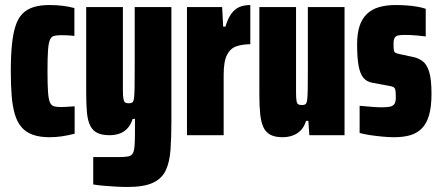

<svg xmlns="http://www.w3.org/2000/svg" viewBox="-20 -538 1751 764"><path d="M177 8Q139 8 111.5 -1.5Q84 -11 66.5 -31Q49 -51 39.5 -82Q30 -113 26.5 -156Q23 -199 23 -255Q23 -316 27.5 -360.5Q32 -405 42 -435.5Q52 -466 70 -484Q88 -502 114.5 -510Q141 -518 177 -518Q204 -518 229 -515Q254 -512 276 -506V-395Q260 -397 246.5 -397.5Q233 -398 223 -398Q205 -398 194.5 -395Q184 -392 178.5 -379Q173 -366 171 -337Q169 -308 169 -255Q169 -202 171 -173Q173 -144 178.5 -131Q184 -118 195 -115Q206 -112 223 -112Q233 -112 247 -113Q261 -114 277 -115V-6Q250 1 226 4.5Q202 8 177 8Z M488 206Q465 206 439.5 204.5Q414 203 391 201Q368 199 351 196V87Q369 87 385.5 87Q402 87 419 87Q436 87 453 87Q477 87 490 84.5Q503 82 508.5 72Q514 62 515.5 42Q517 22 517 -14V-65H508Q500 -40 485.5 -25.5Q471 -11 453 -5.5Q435 0 416 0Q386 0 367.5 -9Q349 -18 339 -38Q329 -58 326 -90Q323 -122 323 -169V-510H469V-243Q469 -201 469 -177.5Q469 -154 471.5 -143Q474 -132 479 -129.5Q484 -127 493 -127Q501 -127 506 -130Q511 -133 513 -146Q515 -159 515.5 -187.5Q516 -216 516 -267V-510H662V-56Q662 9 658.5 58Q655 107 639.5 140Q624 173 588 189.5Q552 206 488 206Z M724 0V-510H864L868 -432H877Q887 -465 900.5 -483.5Q914 -502 932.5 -510Q951 -518 976 -518V-362Q946 -362 921.5 -354Q897 -346 883.5 -320Q870 -294 870 -241V0Z M1105 8Q1075 8 1056.5 -1.5Q1038 -11 1028.5 -31Q1019 -51 1015.5 -83Q1012 -115 1012 -161V-510H1158V-236Q1158 -195 1158 -171Q1158 -147 1160 -136Q1162 -125 1167.5 -122.5Q1173 -120 1182 -120Q1190 -120 1195 -123Q1200 -126 1202 -138.5Q1204 -151 1204.5 -180Q1205 -209 1205 -259V-510H1351V0H1211L1207 -57H1198Q1190 -32 1175.5 -18Q1161 -4 1142.5 2Q1124 8 1105 8Z M1548 8Q1526 8 1500.5 5.5Q1475 3 1451.5 -0.5Q1428 -4 1411 -9V-117Q1423 -116 1435 -115Q1447 -114 1458 -113Q1469 -112 1479.5 -111.5Q1490 -111 1498 -111Q1516 -111 1529 -113Q1542 -115 1548.5 -123Q1555 -131 1555 -150Q1555 -169 1553.5 -178.5Q1552 -188 1545.5 -191.5Q1539 -195 1525 -197L1460 -209Q1439 -213 1426 -228.5Q1413 -244 1407 -276Q1401 -308 1401 -361Q1401 -404 1410.5 -433.5Q1420 -463 1439.5 -482Q1459 -501 1488 -509.5Q1517 -518 1555 -518Q1575 -518 1597 -516.5Q1619 -515 1639.5 -511.5Q1660 -508 1674 -503V-393Q1658 -395 1642.5 -396.5Q1627 -398 1614 -398.5Q1601 -399 1591 -399Q1574 -399 1564.5 -397Q1555 -395 1550.5 -387.5Q1546 -380 1546 -365Q1546 -347 1547 -339Q1548 -331 1553.5 -328Q1559 -325 1569 -323L1620 -312Q1643 -308 1660.5 -295.5Q1678 -283 1687.5 -253Q1697 -223 1697 -165Q1697 -114 1687.5 -80.5Q1678 -47 1659 -27.5Q1640 -8 1612.5 0Q1585 8 1548 8Z"/></svg>

Font: Saira ExtraCondensed Black
Style: Regular
Weight: 900
Width: 2
Designer: Hector Gatti with collaboration of the Omnibus-Type team
Foundry: Omnibus-Type
Version: Version 1.101